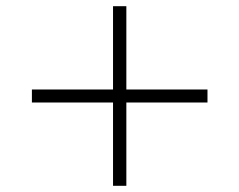

<svg xmlns="http://www.w3.org/2000/svg" viewBox="-20 -600 773 620"><path d="M388 -580V-311H650V-269H388V0H345V-269H83V-311H345V-580Z"/></svg>

Font: Mplus 1p Light
Style: Regular
Weight: 300
Version: Version 1.061